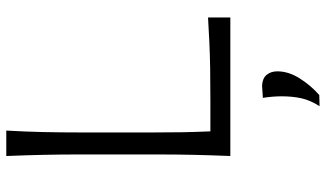

<svg xmlns="http://www.w3.org/2000/svg" viewBox="-233 -520 1037 611"><g transform="rotate(-90 285.5 -214.5)"><path d="M94.5 0Q97 -60 98.2 -115.2Q99.5 -170.5 99.5 -236.5V-475Q99.5 -541 98.2 -597Q97 -653 94.5 -713H175.5Q172 -653 170.8 -597Q169.5 -541 169.5 -475V-247Q169.5 -196 170.2 -151.8Q171 -107.5 173 -63.5H270.5Q329 -63.5 373.8 -64.2Q418.5 -65 457 -66.8Q495.5 -68.5 535.5 -71V0ZM253 284Q272 254.5 278.2 226.2Q284.5 198 284.5 163.5Q284.5 148.5 283.2 133.2Q282 118 279.5 103.5L318.5 101Q341.5 102 352.8 115.5Q364 129 364 149.5Q364 185.5 341.2 221.2Q318.5 257 288.5 283Z"/></g></svg>

Font: Commissioner Flair Light
Style: Regular
Weight: 300
Designer: Kostas Bartsokas
Foundry: Kostas Bartsokas
Version: Version 1.000; ttfautohint (v1.8.3)